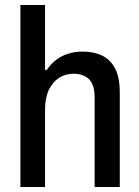

<svg xmlns="http://www.w3.org/2000/svg" viewBox="-20 -743 551 763"><path d="M61 0V-723H159V-465H166Q182 -489 203 -505Q224 -521 250.5 -529.5Q277 -538 309 -538Q353 -538 386 -522Q419 -506 437.5 -470.5Q456 -435 456 -375V0H356V-356Q356 -381 350.5 -399Q345 -417 334 -428Q323 -439 307 -444.5Q291 -450 271 -450Q240 -450 214.5 -433.5Q189 -417 174 -385.5Q159 -354 159 -308V0Z"/></svg>

Font: Archivo SemiCondensed Medium
Style: Regular
Weight: 500
Width: 4
Designer: Hector Gatti
Foundry: Omnibus-Type
Version: Version 2.001